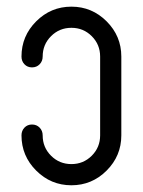

<svg xmlns="http://www.w3.org/2000/svg" viewBox="-20 -551 425 571"><path d="M340.8 -382.8V-148.4Q340.8 -87.4 297.1 -43.7Q253.4 0 192.4 0Q131.3 0 87.6 -43.7Q43.9 -87.4 43.9 -148.4Q43.9 -162.1 52.7 -171.4Q61.5 -180.7 75.2 -180.7Q88.9 -180.7 97.9 -171.4Q106.9 -162.1 106.9 -148.4Q106.9 -112.8 131.8 -87.9Q156.7 -63 192.4 -63Q228 -63 252.9 -87.9Q277.8 -112.8 277.8 -148.4V-382.8Q277.8 -418.5 252.9 -443.4Q228 -468.3 192.4 -468.3Q156.7 -468.3 131.8 -443.4Q106.9 -418.5 106.9 -382.8Q106.9 -369.1 97.9 -359.9Q88.9 -350.6 75.2 -350.6Q61.5 -350.6 52.7 -359.9Q43.9 -369.1 43.9 -382.8Q43.9 -443.8 87.6 -487.5Q131.3 -531.2 192.4 -531.2Q253.4 -531.2 297.1 -487.5Q340.8 -443.8 340.8 -382.8Z"/></svg>

Font: Fandogh
Style: Regular
Weight: 400
Designer: Amin Abedi
Version: Version 1.00